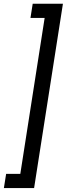

<svg xmlns="http://www.w3.org/2000/svg" viewBox="-76 -832 349 1005"><path d="M95.2 -812.5H253.4L102.5 152.3H-55.7L-43.9 78.1H30.3L157.7 -738.3H83.5Z"/></svg>

Font: TypoPRO Roboto
Style: Italic
Weight: 400
Italic angle: -12°
Designer: Google
Version: Version 2.136; 2016